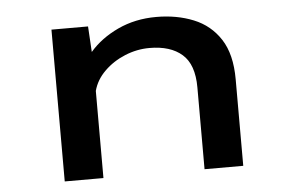

<svg xmlns="http://www.w3.org/2000/svg" viewBox="-42 -571 960 630"><g transform="rotate(-5 437.5 -256.0)"><path d="M147 0V-500H267.5L272.5 -415.5Q309 -458 366.2 -484.8Q423.5 -511.5 493 -511.5Q560.5 -511.5 615.5 -489.2Q670.5 -467 702.8 -417.2Q735 -367.5 735 -285V0H607.5V-269.5Q607.5 -345 569.2 -378.5Q531 -412 462 -412Q420.5 -412 381 -395.8Q341.5 -379.5 312.8 -351.2Q284 -323 274.5 -287V0Z"/></g></svg>

Font: Trispace SemiExpanded Medium
Style: Regular
Weight: 500
Width: 6
Designer: Tyler Finck
Foundry: Etcetera Type Company
Version: Version 1.210; ttfautohint (v1.8.3)